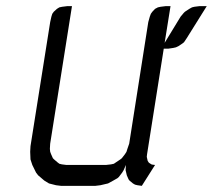

<svg xmlns="http://www.w3.org/2000/svg" viewBox="-20 -604 692 624"><path d="M78.1 -110.8 79.1 -128.9 143.1 -532.2 147 -549.8 149.9 -559.1 154.8 -565.9 165 -575.2 172.9 -580.1 182.1 -582 198.2 -584H213.9L143.1 -137.2L142.1 -120.1L143.1 -110.8L146 -103L151.9 -89.8L155.8 -85.9L166 -77.1L172.9 -71.8L181.2 -69.8L195.8 -67.9H324.2L340.8 -69.8L350.1 -71.8L357.9 -77.1L371.1 -85.9L376 -89.8L386.2 -103L391.1 -110.8L394 -120.1L399.9 -137.2L461.9 -532.2L466.8 -549.8L470.2 -559.1L475.1 -565.9L483.9 -575.2L493.2 -580.1L502 -582L518.1 -584H534.2L515.1 -464.8L566.9 -549.8L577.1 -562L581.1 -565.9L595.2 -575.2L604 -580.1L611.8 -582L627.9 -584H651.9L586.9 -480L578.1 -466.8L573.2 -462.9L560.1 -454.1L551.8 -450.2L543 -448.2L526.9 -445.8H512.2L458 -103L457 -94.2L458 -89.8L460 -81.1L463.9 -75.2L472.2 -69.8L476.1 -68.8L483.9 -67.9L440.9 0L426.8 -2L418.9 -3.9L412.1 -7.8L400.9 -17.1L397.9 -21L392.1 -34.2L390.1 -43L388.2 -50.8L389.2 -67.9L381.8 -50.8L377 -43L366.2 -28.8L361.8 -24.9L348.1 -17.1L331.1 -7.8L306.2 -2L290 0H178.2L162.1 -2L139.2 -7.8L124 -17.1L104 -34.2L97.2 -43L85 -67.9L79.1 -85.9Z"/></svg>

Font: Petahja
Style: Italic
Weight: 400
Designer: T. Christopher White
Version: Version 1.1